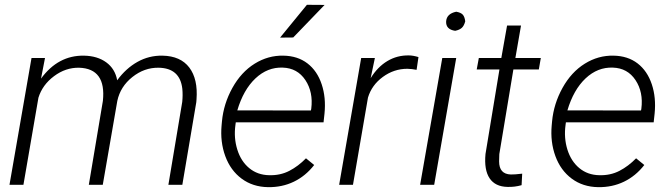

<svg xmlns="http://www.w3.org/2000/svg" viewBox="-20 -770 2786 800"><path d="M167.5 -528.3 150.9 -442.4Q222.2 -540 330.1 -538.1Q385.7 -537.1 422.6 -510.3Q459.5 -483.4 468.3 -435.5Q504.4 -484.9 552.5 -512Q600.6 -539.1 657.2 -538.1Q732.4 -536.6 768.8 -488.5Q805.2 -440.4 798.8 -355.5L797.9 -344.2L739.7 0H681.6L739.3 -345.2Q742.2 -374 739.7 -399.9Q730 -486.3 641.1 -487.8Q581.5 -488.8 531.5 -449Q481.4 -409.2 468.8 -349.6L408.2 0H350.1L408.7 -349.6Q422.9 -484.4 309.6 -487.8Q253.4 -488.8 205.1 -452.6Q156.7 -416.5 140.1 -362.8L77.6 0H19.5L111.3 -528.3Z M897 0ZM1096.7 9.8Q1033.2 8.8 986.8 -25.6Q940.4 -60.1 918.7 -119.4Q897 -178.7 903.3 -247.6L904.8 -264.2Q911.6 -337.4 948.2 -403.6Q984.9 -469.7 1041 -504.6Q1097.2 -539.6 1161.1 -538.1Q1220.2 -537.1 1261 -505.9Q1301.8 -474.6 1320.3 -418.9Q1338.9 -363.3 1332 -295.9L1328.1 -260.3H962.4L960.9 -248.5Q953.6 -195.3 968.8 -146.7Q983.9 -98.1 1018.3 -69.6Q1052.7 -41 1101.1 -40Q1147.9 -38.6 1185.5 -58.1Q1223.1 -77.6 1254.9 -110.4L1289.1 -82.5Q1253.4 -36.6 1204.3 -12.9Q1155.3 10.7 1096.7 9.8ZM1158.2 -488.3Q1094.7 -490.7 1044.4 -443.4Q994.1 -396 968.8 -310.1L1275.4 -309.6L1276.9 -316.9Q1285.6 -386.2 1252.4 -436.3Q1219.2 -486.3 1158.2 -488.3ZM1258.8 -750 1332.5 -749.5 1201.7 -613.8 1147 -613.3Z M1715.8 -479Q1696.8 -482.9 1677.2 -483.4Q1621.6 -483.4 1575.2 -449.5Q1528.8 -415.5 1513.2 -363.3L1450.7 0H1393.1L1484.9 -528.3H1542L1524.4 -444.3Q1553.2 -491.2 1594 -515.6Q1634.8 -540 1683.6 -539.1Q1700.7 -539.1 1723.6 -532.2Z M1789.1 0H1730.5L1822.8 -528.3H1880.9ZM1838.9 -681.2Q1841.3 -712.9 1880.9 -721.2Q1899.9 -717.8 1908 -709.2Q1916 -700.7 1918.5 -681.2Q1913.6 -662.6 1904.3 -654.1Q1895 -645.5 1876.5 -641.6Q1836.9 -647.5 1838.9 -681.2Z M2150.9 -663.6 2127.4 -528.3H2233.4L2225.1 -480.5H2119.1L2060.5 -127.9L2059.6 -97.7Q2059.6 -44.4 2108.4 -43Q2123.5 -42.5 2155.8 -46.4L2153.3 1.5Q2124.5 9.8 2094.7 8.8Q2043.5 7.8 2020 -27.1Q1996.6 -62 2002.9 -128.4L2061 -480.5H1966.3L1975.1 -528.3H2068.8L2092.8 -663.6Z M2472.2 9.8Q2408.7 8.8 2362.3 -25.6Q2315.9 -60.1 2294.2 -119.4Q2272.5 -178.7 2278.8 -247.6L2280.3 -264.2Q2287.1 -337.4 2323.7 -403.6Q2360.4 -469.7 2416.5 -504.6Q2472.7 -539.6 2536.6 -538.1Q2595.7 -537.1 2636.5 -505.9Q2677.2 -474.6 2695.8 -418.9Q2714.4 -363.3 2707.5 -295.9L2703.6 -260.3H2337.9L2336.4 -248.5Q2329.1 -195.3 2344.2 -146.7Q2359.4 -98.1 2393.8 -69.6Q2428.2 -41 2476.6 -40Q2523.4 -38.6 2561 -58.1Q2598.6 -77.6 2630.4 -110.4L2664.6 -82.5Q2628.9 -36.6 2579.8 -12.9Q2530.8 10.7 2472.2 9.8ZM2533.7 -488.3Q2470.2 -490.7 2419.9 -443.4Q2369.6 -396 2344.2 -310.1L2650.9 -309.6L2652.3 -316.9Q2661.1 -386.2 2627.9 -436.3Q2594.7 -486.3 2533.7 -488.3Z"/></svg>

Font: Roboto Light
Style: Italic
Weight: 300
Italic angle: -12°
Designer: Google
Version: Version 2.134; 2016; ttfautohint (v1.6)